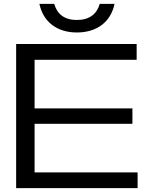

<svg xmlns="http://www.w3.org/2000/svg" viewBox="-20 -979 791 999"><path d="M160 -668H691V-750H64V0H696V-82H160V-335H669V-415H160ZM185 -959C205 -863 279 -810 380 -810C482 -810 556 -863 576 -959H499C484 -906 445 -875 380 -875C315 -875 277 -906 262 -959Z"/></svg>

Font: Bounded Light
Style: Regular
Weight: 300
Designer: Vlad Churkin
Version: Version 3.0